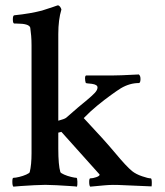

<svg xmlns="http://www.w3.org/2000/svg" viewBox="-20 -698 622 722"><path d="M30.3 3.9Q26.4 0 26.4 -14.6Q26.4 -29.3 30.3 -29.3Q38.1 -29.3 52.2 -32.7Q66.4 -36.1 78.6 -41.5Q90.8 -46.9 91.8 -50.8Q98.6 -78.1 98.6 -122.1V-527.3Q98.6 -546.9 97.2 -563.5Q95.7 -580.1 93.8 -593.8Q89.8 -609.4 43 -609.4H34.2Q28.3 -609.4 28.3 -625Q28.3 -640.6 34.2 -640.6Q64.5 -643.6 91.8 -648.4Q119.1 -653.3 137.7 -658.2Q163.1 -666 179.7 -671.9Q196.3 -677.7 196.3 -677.7H198.2Q202.1 -677.7 206.1 -672.4Q210 -667 210.9 -662.1Q199.2 -624 199.2 -570.3V-244.1Q221.7 -250 228.5 -254.9Q249 -273.4 272.9 -293.5Q296.9 -313.5 307.6 -322.3Q325.2 -336.9 335.9 -348.1Q346.7 -359.4 346.7 -369.1Q346.7 -379.9 325.2 -382.8Q302.7 -384.8 302.7 -385.7Q299.8 -393.6 299.8 -403.3Q299.8 -413.1 303.7 -414.1H398.4Q412.1 -414.1 437.5 -415Q462.9 -416 502 -418Q508.8 -413.1 508.3 -399.4Q507.8 -385.7 502 -385.7Q467.8 -385.7 434.6 -366.2Q421.9 -358.4 397.5 -340.8Q373 -323.2 345.7 -300.8Q318.4 -278.3 294.9 -253.9Q373 -170.9 414.1 -121.6Q455.1 -72.3 476.6 -54.7Q491.2 -43 514.2 -35.2Q537.1 -27.3 546.9 -27.3Q550.8 -27.3 550.8 -10.7Q550.8 1 549.8 2.9L435.5 -2Q404.3 -3.9 372.1 -1Q339.8 2 319.3 3.9Q315.4 0 315.4 -13.7Q315.4 -27.3 319.3 -27.3Q329.1 -27.3 341.8 -31.7Q354.5 -36.1 354.5 -41Q354.5 -43 353.5 -43L210.9 -202.1L199.2 -199.2V-138.7Q199.2 -77.1 207 -50.8Q209 -46.9 221.2 -41.5Q233.4 -36.1 247.6 -32.7Q261.7 -29.3 267.6 -29.3Q270.5 -29.3 271 -15.1Q271.5 -1 269.5 3.9Q265.6 2.9 242.2 1.5Q218.8 0 192.4 -1.5Q166 -2.9 150.4 -2.9Q134.8 -2.9 108.4 -1.5Q82 0 59.1 1.5Q36.1 2.9 30.3 3.9Z"/></svg>

Font: Crimson Text SemiBold
Style: Regular
Weight: 600
Designer: Sebastian Kosch
Foundry: Sebastian Kosch
Version: Version 1.100; ttfautohint (v1.8.4)